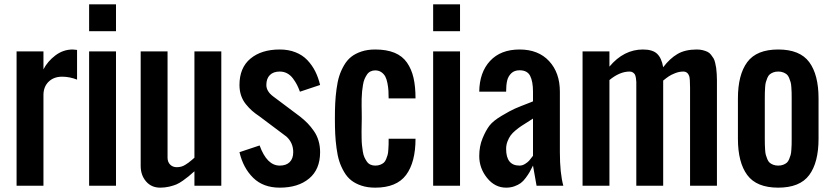

<svg xmlns="http://www.w3.org/2000/svg" viewBox="-20 -864 3873 893"><path d="M182.1 -541.5Q201.2 -578.6 237.5 -606.2Q273.9 -633.8 318.4 -633.8Q319.8 -633.8 338.4 -631.8V-493.7Q303.7 -507.3 269 -507.3Q230 -507.3 206.1 -483.9Q182.1 -460.4 182.1 -421.9V0H57.1V-625H182.1Z M394.5 -625H519.5V0H394.5ZM394.5 -843.8H519.5V-718.8H394.5Z M884.3 -67.4Q865.7 -51.3 857.2 -43.9Q848.6 -36.6 831.1 -24.2Q813.5 -11.7 800 -6.1Q786.6 -0.5 766.6 4.2Q746.6 8.8 725.1 8.8Q684.1 8.8 659.2 -20.3Q634.3 -49.3 634.3 -92.3V-625H759.3V-130.4Q759.3 -110.8 771.2 -98.6Q783.2 -86.4 802.2 -86.4Q812.5 -86.4 822.3 -88.9Q832 -91.3 841.6 -97.4Q851.1 -103.5 856.4 -107.2Q861.8 -110.8 871.8 -119.6Q881.8 -128.4 884.3 -130.4V-625H1009.3V0H884.3Z M1375 -437.5Q1368.2 -456.1 1361.3 -469.5Q1354.5 -482.9 1343 -498.5Q1331.5 -514.2 1315.9 -522.7Q1300.3 -531.2 1281.2 -531.2Q1251.5 -531.2 1235.1 -514.9Q1218.8 -498.5 1218.8 -468.8Q1218.8 -439.5 1250 -416L1375 -322.3Q1396 -305.7 1410.9 -290.3Q1425.8 -274.9 1439.9 -254.6Q1454.1 -234.4 1461.4 -209.5Q1468.8 -184.6 1468.8 -156.2Q1468.8 -76.2 1417.7 -33.7Q1366.7 8.8 1281.2 8.8Q1204.1 8.8 1157.5 -37.1Q1110.8 -83 1093.8 -156.2L1187.5 -187.5Q1221.2 -93.8 1281.2 -93.8Q1311 -93.8 1327.4 -110.1Q1343.8 -126.5 1343.8 -156.2Q1343.8 -199.7 1312.5 -228.5L1187.5 -322.3Q1166.5 -336.4 1152.3 -348.9Q1138.2 -361.3 1123.5 -379.4Q1108.9 -397.5 1101.3 -419.9Q1093.8 -442.4 1093.8 -468.8Q1093.8 -548.8 1144.8 -591.3Q1195.8 -633.8 1281.2 -633.8Q1321.8 -633.8 1354.5 -620.8Q1387.2 -607.9 1409.4 -584.5Q1431.6 -561 1446 -532.5Q1460.4 -503.9 1468.8 -468.8Z M1662.6 -312.5Q1662.6 -302.7 1662.1 -284.4Q1661.6 -266.1 1661.6 -252.9Q1661.6 -239.7 1661.9 -221.2Q1662.1 -202.6 1663.6 -188.7Q1665 -174.8 1667.5 -159.2Q1669.9 -143.6 1674.8 -132.8Q1679.7 -122.1 1686.3 -112.5Q1692.9 -103 1702.9 -98.4Q1712.9 -93.8 1725.1 -93.8Q1738.3 -93.8 1748.3 -97.7Q1758.3 -101.6 1764.9 -107.2Q1771.5 -112.8 1775.9 -123.8Q1780.3 -134.8 1782.7 -143.1Q1785.2 -151.4 1786.1 -167Q1787.1 -182.6 1787.4 -191.7Q1787.6 -200.7 1787.6 -218.8H1912.6Q1912.6 -109.4 1868.7 -50.3Q1824.7 8.8 1725.1 8.8Q1689.5 8.8 1661.4 -0.5Q1633.3 -9.8 1613.8 -25.1Q1594.2 -40.5 1580.1 -64.9Q1565.9 -89.4 1557.9 -114.7Q1549.8 -140.1 1545.2 -175.3Q1540.5 -210.4 1539.1 -241.2Q1537.6 -272 1537.6 -312.5Q1537.6 -353 1539.1 -383.8Q1540.5 -414.6 1545.2 -449.7Q1549.8 -484.9 1557.9 -510.3Q1565.9 -535.6 1580.1 -560.1Q1594.2 -584.5 1613.8 -599.9Q1633.3 -615.2 1661.4 -624.5Q1689.5 -633.8 1725.1 -633.8Q1777.8 -633.8 1814.7 -618.7Q1851.6 -603.5 1872.8 -573Q1894 -542.5 1903.3 -502Q1912.6 -461.4 1912.6 -406.2H1787.6Q1787.6 -427.2 1786.6 -442.6Q1785.6 -458 1782 -477.1Q1778.3 -496.1 1772 -508.1Q1765.6 -520 1753.7 -528.3Q1741.7 -536.6 1725.1 -536.6Q1712.9 -536.6 1703.1 -531.7Q1693.4 -526.9 1686.8 -517.1Q1680.2 -507.3 1675.5 -496.3Q1670.9 -485.4 1668.2 -469Q1665.5 -452.6 1664.1 -438.7Q1662.6 -424.8 1662.1 -405.5Q1661.6 -386.2 1661.9 -373Q1662.1 -359.9 1662.4 -340.8Q1662.6 -321.8 1662.6 -312.5Z M1994.6 -625H2119.6V0H1994.6ZM1994.6 -843.8H2119.6V-718.8H1994.6Z M2396.5 -633.8Q2483.9 -633.8 2533.9 -579.8Q2584 -525.9 2584 -437.5V-156.2Q2584 -58.6 2600.1 0H2475.6L2459 -93.8Q2449.2 -74.2 2443.1 -63.5Q2437 -52.7 2425.3 -36.9Q2413.6 -21 2401.9 -12.5Q2390.1 -3.9 2372.6 2.4Q2355 8.8 2334 8.8Q2281.7 8.8 2245.4 -36.4Q2209 -81.5 2209 -138.2Q2209 -183.6 2224.4 -220.7Q2239.7 -257.8 2256.8 -280Q2273.9 -302.2 2314 -325.9Q2354 -349.6 2374.5 -358.6Q2395 -367.7 2445.8 -387.2Q2454.6 -390.6 2459 -392.6V-437.5Q2459 -484.9 2445.8 -511Q2432.6 -537.1 2396.5 -537.1Q2372.1 -537.1 2357.7 -522.9Q2343.3 -508.8 2338.6 -488.3Q2334 -467.8 2334 -437.5H2209Q2210 -527.3 2259.3 -580.6Q2308.6 -633.8 2396.5 -633.8ZM2459 -312.5Q2451.2 -307.1 2433.1 -295.9Q2415 -284.7 2404.3 -277.6Q2393.6 -270.5 2378.4 -258.1Q2363.3 -245.6 2355 -234.1Q2346.7 -222.7 2340.3 -206.1Q2334 -189.5 2334 -171.4Q2334 -93.8 2396.5 -93.8Q2409.7 -93.8 2422.1 -101.6Q2434.6 -109.4 2441.2 -116.9Q2447.8 -124.5 2456.5 -136.2Q2458 -138.7 2459 -139.6Z M3158.2 -531.2Q3139.2 -531.2 3120.1 -523.7Q3101.1 -516.1 3090.6 -509Q3080.1 -502 3064.5 -489.3V0H2939.5V-453.6Q2939.5 -456.5 2939.5 -462.4Q2939.5 -476.1 2939.5 -482.9Q2939.5 -489.7 2937.7 -500.7Q2936 -511.7 2933.1 -517.1Q2930.2 -522.5 2923.8 -526.9Q2917.5 -531.2 2908.2 -531.2Q2862.3 -531.2 2814.5 -491.7V0H2689.5V-625H2814.5V-554.2Q2881.3 -633.8 2970.2 -633.8Q3015.1 -633.8 3036.1 -614Q3057.1 -594.2 3064.5 -551.3Q3095.2 -591.8 3130.9 -612.8Q3166.5 -633.8 3220.7 -633.8Q3236.3 -633.8 3248.8 -630.6Q3261.2 -627.4 3270.5 -623Q3279.8 -618.7 3286.9 -609.4Q3293.9 -600.1 3298.6 -592.8Q3303.2 -585.4 3306.4 -571.3Q3309.6 -557.1 3311 -547.9Q3312.5 -538.6 3313.5 -520.5Q3314.5 -502.4 3314.5 -492.4Q3314.5 -482.4 3314.5 -461.4Q3314.5 -457 3314.5 -454.6V0H3189.5V-456.1Q3189.5 -498.5 3185.5 -510.3Q3178.2 -530.8 3158.2 -531.2Z M3412.1 -218.8V-406.2Q3412.1 -516.6 3455.6 -575.2Q3499 -633.8 3599.6 -633.8Q3700.2 -633.8 3743.7 -575.2Q3787.1 -516.6 3787.1 -406.2V-218.8Q3787.1 -108.4 3743.7 -49.8Q3700.2 8.8 3599.6 8.8Q3499 8.8 3455.6 -49.8Q3412.1 -108.4 3412.1 -218.8ZM3537.1 -406.2V-218.8Q3537.1 -200.7 3537.4 -191.7Q3537.6 -182.6 3538.6 -167Q3539.6 -151.4 3542 -143.1Q3544.4 -134.8 3548.8 -123.8Q3553.2 -112.8 3559.8 -107.2Q3566.4 -101.6 3576.4 -97.7Q3586.4 -93.8 3599.6 -93.8Q3612.8 -93.8 3622.8 -97.7Q3632.8 -101.6 3639.4 -107.2Q3646 -112.8 3650.4 -123.8Q3654.8 -134.8 3657.2 -143.1Q3659.7 -151.4 3660.6 -167Q3661.6 -182.6 3661.9 -191.7Q3662.1 -200.7 3662.1 -218.8V-406.2Q3662.1 -424.3 3661.9 -433.3Q3661.6 -442.4 3660.6 -458Q3659.7 -473.6 3657.2 -481.9Q3654.8 -490.2 3650.4 -501.2Q3646 -512.2 3639.4 -517.8Q3632.8 -523.4 3622.8 -527.3Q3612.8 -531.2 3599.6 -531.2Q3586.4 -531.2 3576.4 -527.3Q3566.4 -523.4 3559.8 -517.8Q3553.2 -512.2 3548.8 -501.2Q3544.4 -490.2 3542 -481.9Q3539.6 -473.6 3538.6 -458Q3537.6 -442.4 3537.4 -433.3Q3537.1 -424.3 3537.1 -406.2Z"/></svg>

Font: OswaldRegular
Style: Regular
Weight: 400
Designer: vernon adams
Foundry: vernon adams
Version: Version 1.000